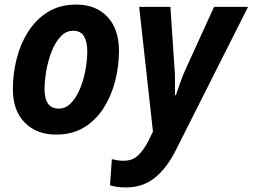

<svg xmlns="http://www.w3.org/2000/svg" viewBox="-20 -576 1100 836"><path d="M224 10Q139 10 87.5 -42.5Q36 -95 36 -188Q36 -253 52 -318Q68 -383 102 -437Q136 -491 188 -523.5Q240 -556 312 -556Q398 -556 448 -502.5Q498 -449 498 -354Q498 -288 481.5 -223.5Q465 -159 431.5 -106Q398 -53 346.5 -21.5Q295 10 224 10ZM236 -103Q265 -103 288 -126Q311 -149 327 -186.5Q343 -224 351.5 -268Q360 -312 360 -354Q360 -393 346 -417.5Q332 -442 299 -442Q267 -442 243.5 -416.5Q220 -391 204.5 -351Q189 -311 181.5 -267.5Q174 -224 174 -188Q174 -103 236 -103ZM529 240Q505 240 488.5 237.5Q472 235 459 231L467 117Q479 120 491.5 122Q504 124 518 124Q557 124 581 101Q605 78 625 40L646 -3L586 -546H722L739 -291Q742 -260 742 -225Q742 -190 742 -162H746Q755 -188 766 -219.5Q777 -251 792 -283L912 -546H1060L745 79Q705 158 653 199Q601 240 529 240Z"/></svg>

Font: Noto Sans SemiCondensed
Style: Bold Italic
Weight: 700
Width: 4
Italic angle: -12°
Designer: Monotype Design Team
Foundry: Monotype Imaging Inc.
Version: Version 2.013; ttfautohint (v1.8.4.7-5d5b)